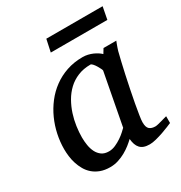

<svg xmlns="http://www.w3.org/2000/svg" viewBox="-158 -765 838 890"><g transform="rotate(-30 260.5 -320.0)"><path d="M371.1 -392.1Q371.6 -394.5 367.4 -403.3Q363.3 -412.1 357.4 -421.6Q351.6 -431.2 345 -438.5Q338.4 -445.8 334 -445.8Q295.9 -445.8 265.9 -433.3Q235.8 -420.9 213.4 -399.7Q190.9 -378.4 175 -350.6Q159.2 -322.8 149.4 -292.5Q139.6 -262.2 135.3 -231.4Q130.9 -200.7 130.9 -172.9Q130.9 -151.9 134.3 -130.9Q137.7 -109.9 146.2 -92.8Q154.8 -75.7 169.7 -64.9Q184.6 -54.2 208 -54.2Q225.6 -54.2 243.2 -62Q260.7 -69.8 275.9 -80.1Q291 -90.3 302.2 -100.6Q313.5 -110.8 318.8 -116.2ZM518.1 -26.9Q512.2 -24.4 496.6 -17.8Q481 -11.2 461.7 -4.6Q442.4 2 422.6 7.1Q402.8 12.2 388.2 12.2Q370.1 12.2 357.7 7.8Q345.2 3.4 337.2 -5.4Q329.1 -14.2 324.7 -26.9Q320.3 -39.6 318.8 -56.2Q307.6 -45.4 292.5 -33.4Q277.3 -21.5 259 -11.2Q240.7 -1 220 5.6Q199.2 12.2 176.8 12.2Q147.5 12.2 125.2 3.9Q103 -4.4 86.9 -18.3Q70.8 -32.2 60.3 -50.5Q49.8 -68.8 43.5 -88.6Q37.1 -108.4 34.7 -128.7Q32.2 -148.9 32.2 -167Q32.2 -205.6 40.5 -244.9Q48.8 -284.2 65.2 -320.6Q81.5 -356.9 106 -388.7Q130.4 -420.4 162.4 -443.8Q194.3 -467.3 233.6 -480.7Q272.9 -494.1 319.8 -494.1Q333.5 -494.1 346.9 -491Q360.4 -487.8 372.1 -482.7Q383.8 -477.5 393.6 -471.2Q403.3 -464.8 410.2 -458L424.8 -481.9H493.2Q490.7 -476.1 487.8 -468Q484.9 -460 481.9 -451.7Q479 -443.4 476.8 -436Q474.6 -428.7 474.1 -424.8Q470.7 -411.6 464.4 -385Q458 -358.4 450.9 -325.2Q443.8 -292 436.3 -255.6Q428.7 -219.2 422.9 -186.8Q417 -154.3 413.1 -129.2Q409.2 -104 409.2 -92.8Q409.2 -66.4 420.4 -56.6Q431.6 -46.9 452.1 -46.9Q457 -46.9 466.6 -49.1Q476.1 -51.3 486.3 -54.2Q496.6 -57.1 505.4 -59.6Q514.2 -62 518.1 -63ZM505.4 -585.9H202.6L216.8 -651.9H518.1Z"/></g></svg>

Font: Charis SIL Viet
Style: Italic
Weight: 400
Italic angle: -11°
Foundry: SIL International
Version: Version 5.000